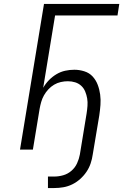

<svg xmlns="http://www.w3.org/2000/svg" viewBox="-20 -755 640 969"><path d="M222 194V136H254Q276 136 299 129.5Q322 123 340.5 107Q359 91 369 69Q379 47 383 25L417 -182Q420 -201 421.5 -220.5Q423 -240 420 -258Q417 -276 410 -293Q403 -310 390 -322Q377 -334 359.5 -339.5Q342 -345 322 -345Q305 -345 287 -341Q269 -337 253 -327.5Q237 -318 224 -304Q211 -290 202 -274Q193 -258 188 -240.5Q183 -223 180 -206L146 0H81L202 -735H582L573 -677H258L198 -312Q210 -333 227 -350.5Q244 -368 265 -380.5Q286 -393 309 -398Q332 -403 355 -403Q381 -403 406 -395Q431 -387 447.5 -369Q464 -351 473 -327.5Q482 -304 485.5 -278Q489 -252 487 -225.5Q485 -199 481 -172L448 25Q445 47 437.5 69.5Q430 92 416.5 112Q403 132 384.5 148.5Q366 165 344.5 175.5Q323 186 300 190Q277 194 254 194Z"/></svg>

Font: Iosevka SS04 Lt Ex Obl
Style: Regular
Weight: 300
Width: 7
Italic angle: -9°
Monospace: yes
Designer: Belleve Invis
Foundry: Belleve Invis
Version: Version 19.0.0; ttfautohint (v1.8.4)